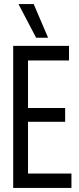

<svg xmlns="http://www.w3.org/2000/svg" viewBox="-20 -926 387 946"><path d="M45 0V-700H320V-628H118V-394H301V-326H118V-71H332V0ZM158 -740 71 -906H146L217 -740Z"/></svg>

Font: Georama Condensed
Style: Regular
Weight: 400
Width: 3
Designer: Jean-Baptiste Levee
Foundry: Production Type
Version: Version 1.000